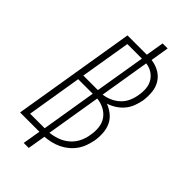

<svg xmlns="http://www.w3.org/2000/svg" viewBox="-291 -909 1082 1082"><g transform="rotate(45 250.0 -368.0)"><path d="M149 107 167 0H13L134 -735H288L306 -843H346L328 -733Q362 -729 391 -712.5Q420 -696 437 -668Q454 -640 457 -606Q460 -572 455 -537Q450 -511 440.5 -486Q431 -461 413.5 -440Q396 -419 372.5 -404Q349 -389 324 -381Q352 -370 375 -351.5Q398 -333 410.5 -306.5Q423 -280 425 -248.5Q427 -217 422 -186Q417 -161 408.5 -137Q400 -113 385 -91.5Q370 -70 349.5 -53Q329 -36 305 -24.5Q281 -13 256 -7.5Q231 -2 207 0L189 107ZM118 -399H234L284 -700H168ZM271 -400Q297 -403 323 -414.5Q349 -426 369.5 -445.5Q390 -465 401 -490.5Q412 -516 416 -542Q421 -569 419 -596Q417 -623 404 -645Q391 -667 369 -681Q347 -695 320 -698ZM174 -35 228 -364H112L58 -35ZM211 -36Q241 -39 271.5 -50Q302 -61 326.5 -82.5Q351 -104 365 -133Q379 -162 383 -192Q389 -223 385.5 -254Q382 -285 365.5 -308.5Q349 -332 322 -346Q295 -360 265 -363Z"/></g></svg>

Font: Iosevka Term Curly Extralight
Style: Italic
Weight: 200
Italic angle: -9°
Designer: Belleve Invis
Foundry: Belleve Invis
Version: Version 32.3.0